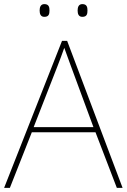

<svg xmlns="http://www.w3.org/2000/svg" viewBox="-20 -915 617 935"><path d="M173 -864C173 -847 178 -833 196 -833C218 -833 221 -847 221 -864C221 -880 218 -895 196 -895C178 -895 173 -880 173 -864ZM358 -864C358 -847 363 -833 381 -833C403 -833 406 -847 406 -864C406 -880 403 -895 381 -895C363 -895 358 -880 358 -864ZM549 0H577L307 -716H282L0 0H28L135 -271H445ZM325 -594 435 -296H144L260 -593C270 -620 283 -652 293 -682C306 -645 317 -617 325 -594Z"/></svg>

Font: Noto Sans Gujarati UI Thin
Style: Regular
Weight: 100
Designer: Jelle Bosma - Monotype Design Team, Universal Thirst
Foundry: Monotype Imaging Inc.
Version: Version 2.106